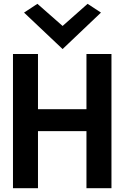

<svg xmlns="http://www.w3.org/2000/svg" viewBox="-20 -986 656 1006"><path d="M106 -920 308 -729 509 -920 439 -966 308 -850 176 -966ZM433 0H564V-703H433V-414H179V-703H48V0H179V-299H433Z"/></svg>

Font: Bluebird
Style: Regular
Weight: 400
Designer: Jasper
Foundry: Cannot Into Space Fonts
Version: Version 0.98